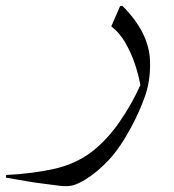

<svg xmlns="http://www.w3.org/2000/svg" viewBox="-263 -343 591 654"><path d="M154 -323Q245 -232 248 -135Q250 -70 231.5 -17Q213 36 184 90Q146 161 107 202.5Q68 244 27 269Q4 283 -13.5 288Q-31 293 -58 290Q-87 286 -112.5 283Q-138 280 -168 275Q-198 270 -243 262L-242 253Q-147 248 -75.5 231.5Q-4 215 51 173Q102 133 144 72.5Q186 12 215 -53Q209 -88 196 -126.5Q183 -165 163 -199Q143 -233 116 -253L146 -322Z"/></svg>

Font: Bona Nova SC
Style: Italic
Weight: 400
Italic angle: -4°
Designer: Mateusz Machalski
Foundry: Capitalics
Version: Version 4.001; ttfautohint (v1.8.4.7-5d5b)